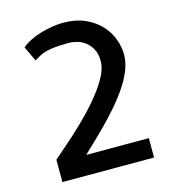

<svg xmlns="http://www.w3.org/2000/svg" viewBox="-108 -815 816 905"><g transform="rotate(-15 300.0 -362.5)"><path d="M521.5 -505.9Q521.5 -467.8 504.9 -427.2Q488.3 -386.7 460.9 -347.2Q433.6 -307.6 400.9 -270.5Q368.2 -233.4 335.4 -200.2Q302.7 -167 273.9 -140.1Q245.1 -113.3 226.6 -94.7H532.2V0H85V-109.4Q102.5 -125 133.8 -151.9Q165 -178.7 201.2 -211.9Q237.3 -245.1 273.4 -282.7Q309.6 -320.3 339.4 -358.9Q369.1 -397.5 388.2 -434.6Q407.2 -471.7 407.2 -504.9Q407.2 -539.1 395 -562Q382.8 -585 364.3 -599.6Q345.7 -614.3 323.7 -620.1Q301.8 -626 282.2 -626Q244.1 -626 219.2 -623.5Q194.3 -621.1 175.8 -616.7Q157.2 -612.3 142.6 -604.5Q127.9 -596.7 111.3 -586.9L77.1 -659.2Q94.7 -674.8 120.6 -687.5Q146.5 -700.2 174.3 -708Q202.1 -715.8 229.5 -720.2Q256.8 -724.6 280.3 -724.6Q343.8 -724.6 389.2 -704.1Q434.6 -683.6 463.9 -651.9Q493.2 -620.1 507.3 -581.1Q521.5 -542 521.5 -505.9Z"/></g></svg>

Font: Allerta
Style: Stencil
Weight: 400
Designer: Matt McInerney
Foundry: Matt McInerney
Version: Version 1.0